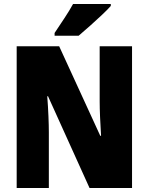

<svg xmlns="http://www.w3.org/2000/svg" viewBox="-20 -947 749 967"><path d="M645 0H431L222 -462H218Q222 -410 224 -362Q226 -314 226 -281V0H64V-714H278L485 -263H489Q486 -311 484 -356.5Q482 -402 482 -436V-714H645ZM538 -917Q522 -899 493.5 -872Q465 -845 433.5 -817Q402 -789 376 -767H255V-781Q279 -817 304.5 -855.5Q330 -894 348 -927H538Z"/></svg>

Font: Noto Sans Gujarati Condensed Black
Style: Regular
Weight: 900
Width: 3
Designer: Jelle Bosma - Monotype Design Team, Universal Thirst
Foundry: Monotype Imaging Inc.
Version: Version 2.106; ttfautohint (v1.8.4.7-5d5b)